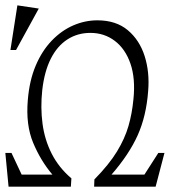

<svg xmlns="http://www.w3.org/2000/svg" viewBox="-29 -698 653 718"><path d="M3 0 -9 -126H14L52 -45H167Q123 -97 95 -164Q67 -231 75 -324Q81 -397 104.5 -452.5Q128 -508 164.5 -546Q201 -584 245 -603Q289 -622 335 -622Q405 -622 449 -585Q493 -548 512 -488Q531 -428 525 -357Q518 -264 486 -192.5Q454 -121 388 -45H511L563 -126H586L553 0H323L324 -27Q379 -83 408.5 -131.5Q438 -180 451.5 -227Q465 -274 470 -327Q478 -404 459 -459.5Q440 -515 400.5 -545Q361 -575 309 -575Q261 -575 223 -550.5Q185 -526 161 -478.5Q137 -431 129 -361Q122 -296 130 -235.5Q138 -175 164.5 -123Q191 -71 238 -31L236 0ZM10 -511 36 -678 116 -666 31 -511Z"/></svg>

Font: Ancizar Serif Light
Style: Italic
Weight: 300
Italic angle: -4°
Designer: Cesar Puertas, Viviana Monsalve, Julian Moncada, Julian Prieto, Jose Castro, Felipe Aragon, Mariel Hernandez, Sara Alarc
Version: Version 8.100